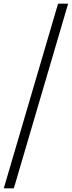

<svg xmlns="http://www.w3.org/2000/svg" viewBox="-70 -755 388 1040"><path d="M-49.5 265 244.5 -735H299L5 265Z"/></svg>

Font: Newsreader Text Medium
Style: Italic
Weight: 500
Italic angle: -17°
Designer: Hugues Gentile
Foundry: Production Type
Version: Version 1.001